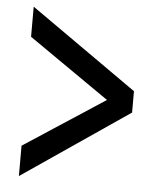

<svg xmlns="http://www.w3.org/2000/svg" viewBox="-49 -737 603 743"><g transform="rotate(5 252.0 -366.0)"><path d="M52 -155V-37L467 -320V-403L52 -695V-578L366 -360Z"/></g></svg>

Font: Bithumb Trading Sans Semibold
Style: Regular
Weight: 600
Designer: Ham Hyungwon
Foundry: Bithumb
Version: Version 0.500;FEAKit 1.0